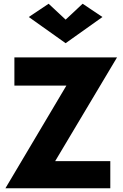

<svg xmlns="http://www.w3.org/2000/svg" viewBox="-20 -1007 660 1027"><path d="M57 -549H335L9 0H570V-145H275L606 -700H57ZM331 -902 240 -987 134 -916 331 -776 528 -916 422 -987Z"/></svg>

Font: Jost
Style: Bold
Weight: 700
Version: Version 3.710